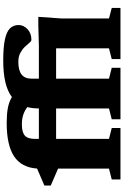

<svg xmlns="http://www.w3.org/2000/svg" viewBox="197 -982 785 1220"><g transform="rotate(-90 590.0 -372.5)"><path d="M386 0H59V-55.5L128 -73V-396.5L20.5 -443V-483.5L128.5 -530Q135 -628.5 205.8 -675.8Q276.5 -723 419 -723Q471 -723 510.8 -716Q550.5 -709 583 -690Q655 -745 814 -745Q900 -745 949.2 -734.2Q998.5 -723.5 1019.5 -701.8Q1040.5 -680 1040.5 -647.5Q1040.5 -616 1014.5 -591Q988.5 -566 946.5 -566Q938 -566 927.8 -578.5Q917.5 -591 902 -607.5Q886.5 -624 863.2 -636.5Q840 -649 806 -649Q753 -649 726.2 -628.5Q699.5 -608 699.5 -563V-518.5H912L1036.5 -522H1092.5L1082 -372.5V-73L1149 -55.5V0H824V-55.5L892.5 -73V-409H699.5V-73L768.5 -55.5V0H441.5V-55.5L510.5 -73V-409H317V-73L386 -55.5ZM317 -544.5V-518.5H510.5Q510.5 -559 519 -591.5Q500 -607 473 -616.8Q446 -626.5 408.5 -626.5Q359.5 -626.5 338.2 -607.8Q317 -589 317 -544.5Z"/></g></svg>

Font: Newsreader Caption
Style: Bold
Weight: 700
Designer: Hugues Gentile
Foundry: Production Type
Version: Version 1.001